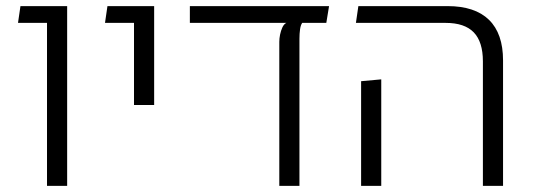

<svg xmlns="http://www.w3.org/2000/svg" viewBox="-20 -609 1746 629"><path d="M134 0V-589H200V0ZM39 -534 47 -589H176V-534Z M419 -265V-589H485V-265ZM324 -534 332 -589H457V-534Z M602 -534V-589H1058L1049 -534ZM895 0V-472Q895 -483 897.5 -495.5Q900 -508 905 -519Q910 -530 918 -534H970Q965 -527 963 -513Q961 -499 961 -482V0Z M1562 0V-408Q1562 -472 1532 -503Q1502 -534 1440 -534H1146L1154 -589H1446Q1536 -589 1582 -544Q1628 -499 1628 -411V0ZM1163 0V-343L1229 -349V0Z"/></svg>

Font: Noto Sans Hebrew Thin Light
Style: Regular
Weight: 300
Version: Version 3.001